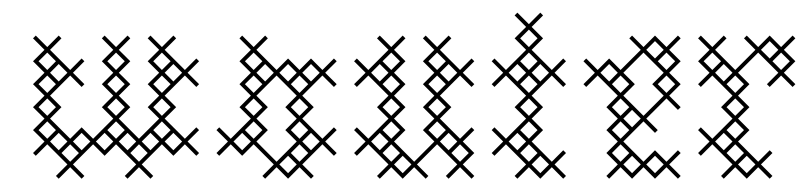

<svg xmlns="http://www.w3.org/2000/svg" viewBox="-20 -274 1259 299"><path d="M236.4 -125 267.9 -156.4 285.7 -138.6 290 -142.9 272.1 -160.7 290 -178.6 285.7 -182.9 267.9 -165 236.4 -196.4 254.3 -214.3 250 -218.6 232.1 -200.7 214.3 -218.6 210 -214.3 227.9 -196.4 210 -178.6 227.9 -160.7 210 -142.9 227.9 -125 210 -107.1 227.9 -89.3 196.4 -57.9 165 -89.3 182.9 -107.1 165 -125 182.9 -142.9 165 -160.7 182.9 -178.6 165 -196.4 182.9 -214.3 178.6 -218.6 160.7 -200.7 142.9 -218.6 138.6 -214.3 156.4 -196.4 138.6 -178.6 156.4 -160.7 138.6 -142.9 156.4 -125 138.6 -107.1 156.4 -89.3 125 -57.9 107.1 -75.7 89.3 -57.9 57.9 -89.3 75.7 -107.1 57.9 -125 89.3 -156.4 107.1 -138.6 111.4 -142.9 93.6 -160.7 111.4 -178.6 107.1 -182.9 89.3 -165 57.9 -196.4 75.7 -214.3 71.4 -218.6 53.6 -200.7 35.7 -218.6 31.4 -214.3 49.3 -196.4 31.4 -178.6 49.3 -160.7 31.4 -142.9 49.3 -125 31.4 -107.1 49.3 -89.3 31.4 -71.4 49.3 -53.6 31.4 -35.7 35.7 -31.4 53.6 -49.3 85 -17.9 67.1 0 71.4 4.3 89.3 -13.6 107.1 4.3 111.4 0 93.6 -17.9 125 -49.3 142.9 -31.4 160.7 -49.3 192.1 -17.9 174.3 0 178.6 4.3 196.4 -13.6 214.3 4.3 218.6 0 200.7 -17.9 232.1 -49.3 250 -31.4 267.9 -49.3 285.7 -31.4 290 -35.7 272.1 -53.6 290 -71.4 285.7 -75.7 267.9 -57.9 236.4 -89.3 254.3 -107.1ZM214.3 -67.1 227.9 -53.6 214.3 -40 200.7 -53.6ZM75.7 -35.7 89.3 -49.3 102.9 -35.7 89.3 -22.1ZM142.9 -67.1 156.4 -53.6 142.9 -40 129.3 -53.6ZM182.9 -35.7 196.4 -49.3 210 -35.7 196.4 -22.1ZM40 -71.4 53.6 -85 67.1 -71.4 53.6 -57.9ZM40 -107.1 53.6 -120.7 67.1 -107.1 53.6 -93.6ZM40 -142.9 53.6 -156.4 67.1 -142.9 53.6 -129.3ZM40 -178.6 53.6 -192.1 67.1 -178.6 53.6 -165ZM57.9 -53.6 71.4 -67.1 85 -53.6 71.4 -40ZM57.9 -160.7 71.4 -174.3 85 -160.7 71.4 -147.1ZM93.6 -53.6 107.1 -67.1 120.7 -53.6 107.1 -40ZM147.1 -71.4 160.7 -85 174.3 -71.4 160.7 -57.9ZM147.1 -107.1 160.7 -120.7 174.3 -107.1 160.7 -93.6ZM147.1 -142.9 160.7 -156.4 174.3 -142.9 160.7 -129.3ZM147.1 -178.6 160.7 -192.1 174.3 -178.6 160.7 -165ZM165 -53.6 178.6 -67.1 192.1 -53.6 178.6 -40ZM218.6 -71.4 232.1 -85 245.7 -71.4 232.1 -57.9ZM218.6 -107.1 232.1 -120.7 245.7 -107.1 232.1 -93.6ZM218.6 -142.9 232.1 -156.4 245.7 -142.9 232.1 -129.3ZM218.6 -178.6 232.1 -192.1 245.7 -178.6 232.1 -165ZM236.4 -53.6 250 -67.1 263.6 -53.6 250 -40ZM236.4 -160.7 250 -174.3 263.6 -160.7 250 -147.1Z M410.7 -22.1 379.3 -53.6 397.1 -71.4 379.3 -89.3 397.1 -107.1 379.3 -125 410.7 -156.4 442.1 -125 424.3 -107.1 442.1 -89.3 424.3 -71.4 442.1 -53.6ZM357.1 -31.4 375 -49.3 406.4 -17.9 388.6 0 392.9 4.3 410.7 -13.6 428.6 4.3 446.4 -13.6 464.3 4.3 468.6 0 450.7 -17.9 482.1 -49.3 500 -31.4 504.3 -35.7 486.4 -53.6 504.3 -71.4 500 -75.7 482.1 -57.9 450.7 -89.3 468.6 -107.1 450.7 -125 482.1 -156.4 500 -138.6 504.3 -142.9 486.4 -160.7 504.3 -178.6 500 -182.9 482.1 -165 464.3 -182.9 446.4 -165 428.6 -182.9 410.7 -165 379.3 -196.4 397.1 -214.3 392.9 -218.6 375 -200.7 357.1 -218.6 352.9 -214.3 370.7 -196.4 352.9 -178.6 370.7 -160.7 352.9 -142.9 370.7 -125 352.9 -107.1 370.7 -89.3 339.3 -57.9 321.4 -75.7 317.1 -71.4 335 -53.6 317.1 -35.7 321.4 -31.4 339.3 -49.3ZM357.1 -67.1 370.7 -53.6 357.1 -40 343.6 -53.6ZM428.6 -31.4 442.1 -17.9 428.6 -4.3 415 -17.9ZM432.9 -142.9 446.4 -156.4 460 -142.9 446.4 -129.3ZM361.4 -71.4 375 -85 388.6 -71.4 375 -57.9ZM361.4 -107.1 375 -120.7 388.6 -107.1 375 -93.6ZM361.4 -142.9 375 -156.4 388.6 -142.9 375 -129.3ZM361.4 -178.6 375 -192.1 388.6 -178.6 375 -165ZM379.3 -160.7 392.9 -174.3 406.4 -160.7 392.9 -147.1ZM415 -160.7 428.6 -174.3 442.1 -160.7 428.6 -147.1ZM432.9 -35.7 446.4 -49.3 460 -35.7 446.4 -22.1ZM432.9 -71.4 446.4 -85 460 -71.4 446.4 -57.9ZM432.9 -107.1 446.4 -120.7 460 -107.1 446.4 -93.6ZM450.7 -53.6 464.3 -67.1 477.9 -53.6 464.3 -40ZM450.7 -160.7 464.3 -174.3 477.9 -160.7 464.3 -147.1Z M611.4 -142.9 593.6 -160.7 611.4 -178.6 593.6 -196.4 611.4 -214.3 607.1 -218.6 589.3 -200.7 571.4 -218.6 567.1 -214.3 585 -196.4 553.6 -165 535.7 -182.9 531.4 -178.6 549.3 -160.7 531.4 -142.9 535.7 -138.6 553.6 -156.4 585 -125 567.1 -107.1 585 -89.3 553.6 -57.9 535.7 -75.7 531.4 -71.4 549.3 -53.6 531.4 -35.7 535.7 -31.4 553.6 -49.3 585 -17.9 567.1 0 571.4 4.3 589.3 -13.6 607.1 4.3 625 -13.6 642.9 4.3 647.1 0 629.3 -17.9 660.7 -49.3 692.1 -17.9 674.3 0 678.6 4.3 696.4 -13.6 714.3 4.3 718.6 0 700.7 -17.9 718.6 -35.7 700.7 -53.6 718.6 -71.4 714.3 -75.7 696.4 -57.9 665 -89.3 682.9 -107.1 665 -125 696.4 -156.4 714.3 -138.6 718.6 -142.9 700.7 -160.7 718.6 -178.6 714.3 -182.9 696.4 -165 665 -196.4 682.9 -214.3 678.6 -218.6 660.7 -200.7 642.9 -218.6 638.6 -214.3 656.4 -196.4 638.6 -178.6 656.4 -160.7 638.6 -142.9 656.4 -125 638.6 -107.1 656.4 -89.3 638.6 -71.4 656.4 -53.6 625 -22.1 593.6 -53.6 611.4 -71.4 593.6 -89.3 611.4 -107.1 593.6 -125ZM571.4 -67.1 585 -53.6 571.4 -40 557.9 -53.6ZM575.7 -35.7 589.3 -49.3 602.9 -35.7 589.3 -22.1ZM682.9 -35.7 696.4 -49.3 710 -35.7 696.4 -22.1ZM571.4 -174.3 585 -160.7 571.4 -147.1 557.9 -160.7ZM575.7 -142.9 589.3 -156.4 602.9 -142.9 589.3 -129.3ZM575.7 -71.4 589.3 -85 602.9 -71.4 589.3 -57.9ZM575.7 -107.1 589.3 -120.7 602.9 -107.1 589.3 -93.6ZM575.7 -178.6 589.3 -192.1 602.9 -178.6 589.3 -165ZM593.6 -17.9 607.1 -31.4 620.7 -17.9 607.1 -4.3ZM647.1 -71.4 660.7 -85 674.3 -71.4 660.7 -57.9ZM647.1 -107.1 660.7 -120.7 674.3 -107.1 660.7 -93.6ZM647.1 -142.9 660.7 -156.4 674.3 -142.9 660.7 -129.3ZM647.1 -178.6 660.7 -192.1 674.3 -178.6 660.7 -165ZM665 -53.6 678.6 -67.1 692.1 -53.6 678.6 -40ZM665 -160.7 678.6 -174.3 692.1 -160.7 678.6 -147.1Z M807.9 -125 839.3 -156.4 857.1 -138.6 861.4 -142.9 843.6 -160.7 861.4 -178.6 857.1 -182.9 839.3 -165 807.9 -196.4 825.7 -214.3 807.9 -232.1 825.7 -250 821.4 -254.3 803.6 -236.4 785.7 -254.3 781.4 -250 799.3 -232.1 781.4 -214.3 799.3 -196.4 767.9 -165 750 -182.9 745.7 -178.6 763.6 -160.7 745.7 -142.9 750 -138.6 767.9 -156.4 799.3 -125 781.4 -107.1 799.3 -89.3 767.9 -57.9 750 -75.7 745.7 -71.4 763.6 -53.6 745.7 -35.7 750 -31.4 767.9 -49.3 799.3 -17.9 781.4 0 785.7 4.3 803.6 -13.6 821.4 4.3 839.3 -13.6 857.1 4.3 861.4 0 843.6 -17.9 861.4 -35.7 857.1 -40 839.3 -22.1 807.9 -53.6 825.7 -71.4 807.9 -89.3 825.7 -107.1ZM785.7 -67.1 799.3 -53.6 785.7 -40 772.1 -53.6ZM790 -35.7 803.6 -49.3 817.1 -35.7 803.6 -22.1ZM790 -142.9 803.6 -156.4 817.1 -142.9 803.6 -129.3ZM785.7 -174.3 799.3 -160.7 785.7 -147.1 772.1 -160.7ZM790 -71.4 803.6 -85 817.1 -71.4 803.6 -57.9ZM790 -107.1 803.6 -120.7 817.1 -107.1 803.6 -93.6ZM790 -178.6 803.6 -192.1 817.1 -178.6 803.6 -165ZM790 -214.3 803.6 -227.9 817.1 -214.3 803.6 -200.7ZM807.9 -17.9 821.4 -31.4 835 -17.9 821.4 -4.3ZM807.9 -160.7 821.4 -174.3 835 -160.7 821.4 -147.1Z M982.1 -22.1 950.7 -53.6 982.1 -85 1000 -67.1 1004.3 -71.4 986.4 -89.3 1017.9 -120.7 1035.7 -102.9 1040 -107.1 1022.1 -125 1040 -142.9 1022.1 -160.7 1040 -178.6 1022.1 -196.4 1040 -214.3 1035.7 -218.6 1017.9 -200.7 1000 -218.6 982.1 -200.7 964.3 -218.6 960 -214.3 977.9 -196.4 946.4 -165 928.6 -182.9 910.7 -165 892.9 -182.9 888.6 -178.6 906.4 -160.7 888.6 -142.9 892.9 -138.6 910.7 -156.4 942.1 -125 924.3 -107.1 942.1 -89.3 924.3 -71.4 942.1 -53.6 924.3 -35.7 942.1 -17.9 924.3 0 928.6 4.3 946.4 -13.6 964.3 4.3 982.1 -13.6 1000 4.3 1017.9 -13.6 1035.7 4.3 1040 0 1022.1 -17.9 1040 -35.7 1035.7 -40 1017.9 -22.1 1000 -40ZM982.1 -93.6 950.7 -125 968.6 -142.9 950.7 -160.7 982.1 -192.1 1013.6 -160.7 995.7 -142.9 1013.6 -125ZM1004.3 -178.6 1017.9 -192.1 1031.4 -178.6 1017.9 -165ZM932.9 -142.9 946.4 -156.4 960 -142.9 946.4 -129.3ZM915 -160.7 928.6 -174.3 942.1 -160.7 928.6 -147.1ZM932.9 -35.7 946.4 -49.3 960 -35.7 946.4 -22.1ZM932.9 -71.4 946.4 -85 960 -71.4 946.4 -57.9ZM932.9 -107.1 946.4 -120.7 960 -107.1 946.4 -93.6ZM950.7 -17.9 964.3 -31.4 977.9 -17.9 964.3 -4.3ZM950.7 -89.3 964.3 -102.9 977.9 -89.3 964.3 -75.7ZM986.4 -17.9 1000 -31.4 1013.6 -17.9 1000 -4.3ZM986.4 -196.4 1000 -210 1013.6 -196.4 1000 -182.9ZM1004.3 -142.9 1017.9 -156.4 1031.4 -142.9 1017.9 -129.3Z M1142.9 4.3 1160.7 -13.6 1178.6 4.3 1182.9 0 1165 -17.9 1182.9 -35.7 1178.6 -40 1160.7 -22.1 1129.3 -53.6 1147.1 -71.4 1129.3 -89.3 1147.1 -107.1 1129.3 -125 1147.1 -142.9 1129.3 -160.7 1160.7 -192.1 1192.1 -160.7 1174.3 -142.9 1178.6 -138.6 1196.4 -156.4 1214.3 -138.6 1218.6 -142.9 1200.7 -160.7 1218.6 -178.6 1200.7 -196.4 1218.6 -214.3 1214.3 -218.6 1196.4 -200.7 1178.6 -218.6 1160.7 -200.7 1142.9 -218.6 1138.6 -214.3 1156.4 -196.4 1125 -165 1093.6 -196.4 1111.4 -214.3 1107.1 -218.6 1089.3 -200.7 1071.4 -218.6 1067.1 -214.3 1085 -196.4 1067.1 -178.6 1085 -160.7 1067.1 -142.9 1071.4 -138.6 1089.3 -156.4 1120.7 -125 1102.9 -107.1 1120.7 -89.3 1089.3 -57.9 1071.4 -75.7 1067.1 -71.4 1085 -53.6 1067.1 -35.7 1071.4 -31.4 1089.3 -49.3 1120.7 -17.9 1102.9 0 1107.1 4.3 1125 -13.6ZM1107.1 -67.1 1120.7 -53.6 1107.1 -40 1093.6 -53.6ZM1111.4 -35.7 1125 -49.3 1138.6 -35.7 1125 -22.1ZM1182.9 -178.6 1196.4 -192.1 1210 -178.6 1196.4 -165ZM1111.4 -142.9 1125 -156.4 1138.6 -142.9 1125 -129.3ZM1075.7 -178.6 1089.3 -192.1 1102.9 -178.6 1089.3 -165ZM1093.6 -160.7 1107.1 -174.3 1120.7 -160.7 1107.1 -147.1ZM1111.4 -71.4 1125 -85 1138.6 -71.4 1125 -57.9ZM1111.4 -107.1 1125 -120.7 1138.6 -107.1 1125 -93.6ZM1129.3 -17.9 1142.9 -31.4 1156.4 -17.9 1142.9 -4.3ZM1165 -196.4 1178.6 -210 1192.1 -196.4 1178.6 -182.9Z"/></svg>

Font: Gossip Low Cross Stitch
Style: Regular
Weight: 300
Width: 3
Designer: Deborah Khodanovich
Version: Version 1.001;Glyphs 3.3.1 (3343)